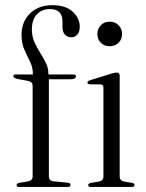

<svg xmlns="http://www.w3.org/2000/svg" viewBox="-20 -742 579 762"><path d="M174 -42Q174 -24.5 192.5 -22.5L248 -17Q260 -16 260 -8Q260 0 248.5 0H56Q46 0 46 -7.5Q46 -14.5 57 -16.5L91 -22Q109.5 -26 109.5 -41V-401.5Q109.5 -416.5 93.5 -420.5L47.5 -429Q33 -433 33 -439.5Q33 -446.5 42.5 -446.5H110.5V-450Q110.5 -474.5 99.2 -497Q88 -519.5 76.8 -544.8Q65.5 -570 65.5 -603.5Q65.5 -656 99.2 -688.8Q133 -721.5 188 -721.5Q240 -721.5 268.2 -695.8Q296.5 -670 296.5 -636Q296.5 -615.5 287 -604.8Q277.5 -594 262.5 -594Q247.5 -594 237.8 -604.5Q228 -615 228 -633.5V-656Q228 -706 178 -706Q144.5 -705.5 125.5 -684.2Q106.5 -663 106.5 -625Q106.5 -598.5 116.2 -576Q126 -553.5 139 -533Q152 -512.5 162 -492.2Q172 -472 172 -450.5V-446.5H270.5Q281.5 -446.5 281.5 -439Q281.5 -427.5 260 -427.5H174ZM415 -558.5Q394 -558.5 380.2 -572.2Q366.5 -586 366.5 -607Q366.5 -628 380.2 -642Q394 -656 415 -656Q437 -656 450.8 -641.8Q464.5 -627.5 464.5 -607Q464.5 -586 450.5 -572.2Q436.5 -558.5 415 -558.5ZM455 -441.5V-42Q455 -25 472.5 -21.5L503 -16.5Q514 -14.5 514 -7.5Q514 0 502.5 0H340.5Q330 0 330 -7.5Q330 -13.5 340 -16L373 -21.5Q390.5 -25 390.5 -41.5V-394Q390.5 -406.5 379.5 -407L336 -407.5Q327 -408 327 -414Q327 -419.5 337 -423.5L421 -449.5Q435.5 -454 442.5 -454Q455 -454 455 -441.5Z"/></svg>

Font: Fraunces 72pt S000 Light
Style: Regular
Weight: 300
Version: Version 1.000; ttfautohint (v1.8.3)